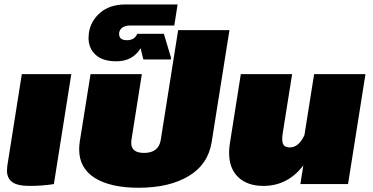

<svg xmlns="http://www.w3.org/2000/svg" viewBox="-20 -837 1694 873"><path d="M11.7 -61.7Q11.7 -68.3 13.3 -83.3L79.2 -500H304.2L225 0Q171.7 8.3 115 8.3Q58.3 8.3 35 -9.6Q11.7 -27.5 11.7 -61.7Z M340 -157.5Q340 -174.2 342.5 -191.7L391.7 -500H625L577.5 -200Q576.7 -195.8 576.7 -187.5Q576.7 -141.7 635 -141.7Q700.8 -141.7 710.8 -200L790 -700H1023.3L942.5 -191.7Q926.7 -90 838.3 -36.7Q750 16.7 610 16.7Q482.5 16.7 411.2 -27.9Q340 -72.5 340 -157.5Z M382.5 -665Q382.5 -672.5 384.2 -687.5Q392.5 -742.5 436.2 -779.6Q480 -816.7 550 -816.7H787.5L772.5 -720.8H568.3Q550 -720.8 537.1 -712.1Q524.2 -703.3 521.7 -687.5V-681.7Q521.7 -654.2 557.5 -654.2Q591.7 -654.2 604.2 -683.3H725L757.5 -575L756.7 -566.7H631.7L619.2 -617.5Q583.3 -558.3 509.2 -558.3Q446.7 -558.3 414.6 -587.9Q382.5 -617.5 382.5 -665Z M1641.7 -500 1562.5 0H1345.8L1359.2 -85Q1288.3 8.3 1177.5 8.3Q1105 8.3 1063.3 -31.3Q1021.7 -70.8 1021.7 -142.5Q1021.7 -164.2 1025 -183.3L1075 -500H1308.3L1265.8 -233.3Q1263.3 -217.5 1263.3 -205Q1263.3 -184.2 1271.7 -175.4Q1280 -166.7 1297.5 -166.7Q1338.3 -166.7 1364.2 -222.5L1408.3 -500Z"/></svg>

Font: BoonTook
Style: Italic
Weight: 400
Italic angle: -9°
Designer: Sungsit Sawaiwan
Foundry: FontUni
Version: Version 3.0